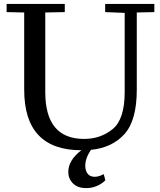

<svg xmlns="http://www.w3.org/2000/svg" viewBox="-20 -760 821 984"><path d="M14 -740H312V-698L212 -696V-288Q212 -48 411 -48Q496 -48 557.5 -98.5Q619 -149 619 -288V-694L519 -698V-740H771V-698L681 -696V-300Q681 -143 618 -73Q555 -3 446 8Q417 51 417 90Q417 114 429 130Q441 146 465 146Q487 146 510 133L512 134L520 164Q501 183 475.5 193.5Q450 204 422 204Q378 204 354 180Q330 156 330 121Q330 61 397 10Q104 10 104 -300V-696L14 -698Z"/></svg>

Font: Minipax
Style: Regular
Weight: 400
Designer: Raphaël Ronot, Igor Stepanchenko (Cyrillic)
Foundry: steppetype
Version: Version 1.002